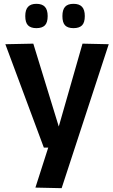

<svg xmlns="http://www.w3.org/2000/svg" viewBox="-20 -771 588 1003"><path d="M165 209 232 0H209L8 -540L154 -543L287 -110L411 -543L548 -540L302 212ZM364 -624Q334 -624 320 -638.5Q306 -653 306 -687Q306 -720 320 -735.5Q334 -751 364 -751Q394 -751 408.5 -735.5Q423 -720 423 -687Q423 -653 408.5 -638.5Q394 -624 364 -624ZM170 -624Q141 -624 126.5 -638.5Q112 -653 112 -687Q112 -720 126.5 -735.5Q141 -751 170 -751Q200 -751 214.5 -735.5Q229 -720 229 -687Q229 -653 214.5 -638.5Q200 -624 170 -624Z"/></svg>

Font: Georama ExtraCondensed Thin SemiBold
Style: Regular
Weight: 600
Version: Version 1.001